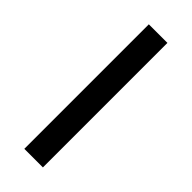

<svg xmlns="http://www.w3.org/2000/svg" viewBox="26 -203 471 471"><g transform="rotate(-45 261.0 32.0)"><path d="M45 64.5V0H477V64.5Z"/></g></svg>

Font: Encode Sans SemiCondensed
Style: Regular
Weight: 400
Width: 4
Designer: Multiple Designers
Foundry: Impallari Type
Version: Version 3.002